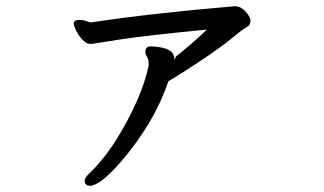

<svg xmlns="http://www.w3.org/2000/svg" viewBox="-20 -536 1040 617"><path d="M269 61Q252 61 252 43Q252 37 265 23Q312 -21 355 -89Q436 -221 458 -326Q458 -345 452.5 -353.5Q447 -362 447 -368Q447 -387 464 -387Q471 -387 489 -385Q540 -378 540 -348Q540 -345 541 -345Q542 -345 545 -354Q597 -395 645 -441Q450 -422 368 -409.5Q286 -397 282 -396Q278 -395 269 -395Q258 -395 245.5 -408Q233 -421 225 -437Q217 -453 217 -460Q217 -472 236 -472Q250 -472 263 -466L272 -464Q472 -494 734 -516Q754 -516 769.5 -498.5Q785 -481 785 -469Q785 -455 773 -449Q761 -443 726 -414Q691 -385 627.5 -342.5Q564 -300 521 -275Q476 -140 365 -12Q300 61 269 61Z"/></svg>

Font: LXGW WenKai Lite
Style: Bold
Weight: 700
Designer: LXGW / Fontworks Inc.
Foundry: LXGW / Fontworks Inc.
Version: Version 1.330;April 28, 2024